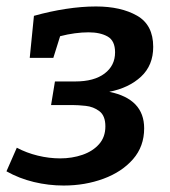

<svg xmlns="http://www.w3.org/2000/svg" viewBox="-24 -563 527 594"><path d="M173 11Q126 11 80.5 0Q35 -11 -4 -33L28 -106Q58 -90 93 -81.5Q128 -73 162 -73Q199 -73 231 -84Q263 -95 282.5 -117Q302 -139 302 -172Q302 -205 283.5 -219Q265 -233 241 -235.5Q217 -238 201 -238H134L146 -311H209Q267 -311 299.5 -335.5Q332 -360 332 -401Q332 -437 309 -450Q286 -463 250 -463Q230 -463 207.5 -460Q185 -457 162 -451L141 -384H68L81 -514Q131 -528 180 -535.5Q229 -543 273 -543Q350 -543 400 -514.5Q450 -486 450 -418Q450 -361 412.5 -326Q375 -291 314 -279Q422 -257 422 -166Q422 -110 387.5 -70.5Q353 -31 296 -10Q239 11 173 11Z"/></svg>

Font: Bitter SemiBold
Style: Italic
Weight: 600
Italic angle: -9°
Designer: Sol Matas, and Bitter project Authors
Foundry: Sol Matas
Version: Version 2.001